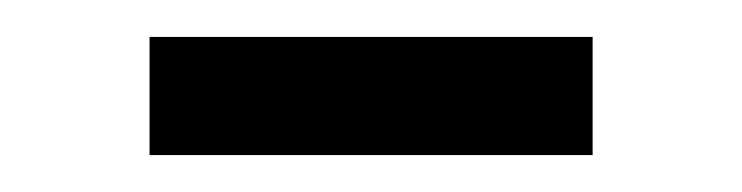

<svg xmlns="http://www.w3.org/2000/svg" viewBox="-20 -407 402 104"><path d="M61 -323V-387H301V-323Z"/></svg>

Font: Marvel
Style: Regular
Weight: 400
Designer: Carolina Trebol
Foundry: Carolina Trebol
Version: Version 1.001